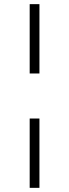

<svg xmlns="http://www.w3.org/2000/svg" viewBox="-20 -725 332 925"><path d="M123 -371V-705H170V-371ZM123 180V-154H170V180Z"/></svg>

Font: Nunito Sans 7pt ExtraLight
Style: Regular
Weight: 250
Designer: Vernon Adams
Foundry: Vernon Adams
Version: Version 3.101;gftools[0.9.27]